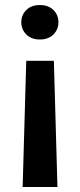

<svg xmlns="http://www.w3.org/2000/svg" viewBox="-20 -558 314 757"><path d="M210.4 -470.2Q210.4 -441.9 190.7 -422.1Q170.9 -402.3 137.2 -402.3Q103.5 -402.3 83.7 -422.1Q64 -441.9 64 -470.2Q64 -499 83.7 -518.6Q103.5 -538.1 137.2 -538.1Q170.9 -538.1 190.7 -518.6Q210.4 -499 210.4 -470.2ZM69.3 179.2 83.5 -318.4H192.4L206.5 179.2Z"/></svg>

Font: Vazirmatn RD FD SemiBold
Style: Regular
Weight: 600
Designer: Saber Rastikerdar
Foundry: Saber Rastikerdar
Version: Version 33.003